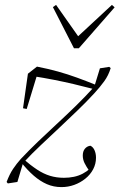

<svg xmlns="http://www.w3.org/2000/svg" viewBox="-20 -741 488 784"><path d="M231 23Q199 23 171.5 11Q144 -1 118 -23.5Q92 -46 65 -80L75 -92Q105 -66 131.5 -48.5Q158 -31 184.5 -23Q211 -15 241 -15Q262 -15 281.5 -19Q301 -23 318 -32Q335 -41 348 -53L353 -47L346 -41Q332 -61 325 -75.5Q318 -90 318 -106Q318 -123 326.5 -133.5Q335 -144 349 -146Q360 -141 366 -127.5Q372 -114 372 -97Q372 -72 360.5 -50Q349 -28 328.5 -11.5Q308 5 283 14Q258 23 231 23ZM51 2 12 8 7 2Q19 -30 33.5 -51.5Q48 -73 65 -92Q99 -128 136 -163.5Q173 -199 211.5 -234.5Q250 -270 289 -308Q328 -346 365 -387L388 -462L426 -468L432 -463Q423 -433 405.5 -409Q388 -385 366 -361Q332 -324 296 -289.5Q260 -255 223 -220Q186 -185 148 -149.5Q110 -114 74 -75ZM74 -299 94 -440 131 -469Q177 -460 216.5 -449Q256 -438 294.5 -424Q333 -410 375 -393L364 -377Q318 -389 279.5 -398Q241 -407 200.5 -415Q160 -423 109 -431L136 -450L89 -296ZM209 -721 309 -579H284L437 -721L448 -711L302 -544H282L196 -712Z"/></svg>

Font: Source Serif 4 48pt Light
Style: Italic
Weight: 300
Italic angle: -12°
Designer: Frank Grießhammer
Foundry: Adobe Systems Incorporated
Version: Version 4.004;hotconv 1.0.116;makeotfexe 2.5.65601